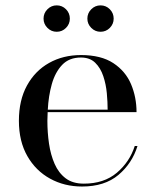

<svg xmlns="http://www.w3.org/2000/svg" viewBox="-20 -671 566 701"><path d="M299 -603Q299 -623 313.2 -637.2Q327.4 -651.4 347 -651.4Q367 -651.4 381 -637.2Q395 -623 395 -603Q395 -583.4 381 -569.2Q367 -555 347 -555Q327.4 -555 313.2 -569.2Q299 -583.4 299 -603ZM139 -603Q139 -623 153.2 -637.2Q167.4 -651.4 187 -651.4Q207 -651.4 221 -637.2Q235 -623 235 -603Q235 -583.4 221 -569.2Q207 -555 187 -555Q167.4 -555 153.2 -569.2Q139 -583.4 139 -603ZM482 -138Q462.5 -74.5 412.2 -32.2Q362 10 279.5 10Q215 10 162.8 -18.8Q110.5 -47.5 79.8 -101.2Q49 -155 49 -230Q49 -305 78.5 -358.8Q108 -412.5 159.2 -441.2Q210.5 -470 275.5 -470Q349 -470 393.8 -440.5Q438.5 -411 458.5 -363.5Q478.5 -316 478.5 -261.5H154Q153 -246 153 -230Q153 -187 159 -146.2Q165 -105.5 179.5 -72.5Q194 -39.5 219.8 -20Q245.5 -0.5 286 -0.5Q359.5 -0.5 406.5 -40.2Q453.5 -80 472 -138ZM275.5 -461Q232.5 -461 207 -434.2Q181.5 -407.5 169.2 -364Q157 -320.5 154.5 -270.5H373Q373 -298 370 -330.8Q367 -363.5 357 -393.2Q347 -423 327.5 -442Q308 -461 275.5 -461Z"/></svg>

Font: Bodoni* 24pt
Style: Regular
Weight: 400
Version: Version 2.3